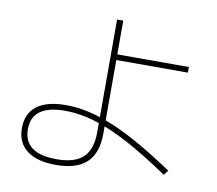

<svg xmlns="http://www.w3.org/2000/svg" viewBox="-88 -905 1176 1041"><g transform="rotate(10 500.0 -384.0)"><path d="M283 33Q179 33 123.5 -9.5Q68 -52 68 -132Q68 -213 123 -254.5Q178 -296 283 -296Q344 -296 408.5 -281.5Q473 -267 545.5 -237Q618 -207 703 -158.5Q788 -110 890 -42L869 -16Q738 -105 634.5 -160Q531 -215 446 -240Q361 -265 283 -265Q193 -265 147 -232Q101 -199 101 -132Q101 2 282 2Q382 2 428 -42Q474 -86 474 -179V-801H508V-615H902V-584H508V-179Q508 -72 453 -19.5Q398 33 283 33Z"/></g></svg>

Font: M PLUS 1 Thin ExtraLight
Style: Regular
Weight: 250
Version: Version 1.001